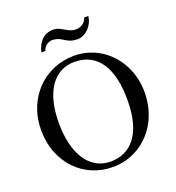

<svg xmlns="http://www.w3.org/2000/svg" viewBox="-155 -992 1033 1129"><g transform="rotate(-20 361.5 -427.0)"><path d="M683.1 -335Q683.1 -285.2 671.9 -239.5Q660.6 -193.8 639.9 -155Q619.1 -116.2 589.8 -84.7Q560.5 -53.2 524.4 -30.8Q488.3 -8.3 446.3 3.7Q404.3 15.6 357.9 15.6Q290.5 15.6 231.7 -9.5Q172.9 -34.7 128.9 -80.6Q85 -126.5 59.8 -190.7Q34.7 -254.9 34.7 -333Q34.7 -407.2 60.1 -470.5Q85.4 -533.7 130.1 -579.8Q174.8 -626 235.4 -651.9Q295.9 -677.7 366.7 -677.7Q410.2 -677.7 450.4 -666Q490.7 -654.3 525.9 -632.8Q561 -611.3 589.8 -580.6Q618.7 -549.8 639.4 -511.7Q660.2 -473.6 671.6 -429.2Q683.1 -384.8 683.1 -335ZM572.8 -322.3Q573.2 -397.9 560.1 -457.5Q546.9 -517.1 519.8 -558.1Q492.7 -599.1 451.9 -620.8Q411.1 -642.6 356 -643.1Q306.2 -643.1 267.3 -621.8Q228.5 -600.6 201.7 -560.8Q174.8 -521 160.9 -464.1Q147 -407.2 147 -335.9Q147 -265.6 160.6 -207.5Q174.3 -149.4 200.7 -107.7Q227.1 -65.9 266.4 -42.7Q305.7 -19.5 356.9 -19Q404.3 -19 443.8 -37.1Q483.4 -55.2 512 -92.5Q540.5 -129.9 556.4 -187Q572.3 -244.1 572.8 -322.3ZM525.4 -868.7Q523.4 -848.6 514.4 -829.3Q505.4 -810.1 491.2 -795.2Q477.1 -780.3 458.7 -771Q440.4 -761.7 419.4 -761.7Q401.4 -761.7 387.9 -765.1Q374.5 -768.6 363.8 -773.7Q353 -778.8 344 -784.9Q335 -791 325 -796.1Q314.9 -801.3 303 -804.7Q291 -808.1 274.9 -808.1Q265.1 -808.1 255.4 -804Q245.6 -799.8 237.8 -793.2Q230 -786.6 224.6 -778.3Q219.2 -770 218.3 -761.7H192.4Q197.8 -783.2 206.8 -802Q215.8 -820.8 229.2 -834.5Q242.7 -848.1 261.2 -856Q279.8 -863.8 303.2 -863.8Q322.3 -863.8 337.2 -856.9Q352.1 -850.1 366.5 -841.6Q380.9 -833 396 -826.2Q411.1 -819.3 430.2 -819.3Q441.9 -819.3 453.1 -822.5Q464.4 -825.7 473.6 -832Q482.9 -838.4 489.5 -847.7Q496.1 -856.9 499 -868.7Z"/></g></svg>

Font: Doulos SIL
Style: Regular
Weight: 400
Designer: Walt Agee, Victor Gaultney, Peter Martin, Debbi Hosken
Foundry: SIL International
Version: Version 4.110; 2011; Maintenance release